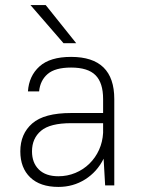

<svg xmlns="http://www.w3.org/2000/svg" viewBox="-20 -730 560 756"><path d="M210 6Q138 6 99 -31.5Q60 -69 60 -134Q60 -203 107 -244Q154 -285 260 -285H386V-340Q386 -404 356 -434Q326 -464 260 -464Q197 -464 167.5 -438.5Q138 -413 134 -370H90Q94 -431 135.5 -468.5Q177 -506 260 -506Q430 -506 430 -340V0H394L388 -105Q362 -53 315 -23.5Q268 6 210 6ZM210 -36Q245 -36 276.5 -49Q308 -62 332 -85.5Q356 -109 370 -140Q384 -171 386 -207V-245H260Q177 -245 141.5 -215Q106 -185 106 -134Q106 -89 133 -62.5Q160 -36 210 -36ZM100 -710H160L280 -560H230Z"/></svg>

Font: Retni Sans Light
Style: Regular
Weight: 300
Designer: Vitaly Kuzmin
Foundry: ParaType Ltd.
Version: Version 1.00;March 2, 2019;FontCreator 11.5.0.2425 64-bit; t